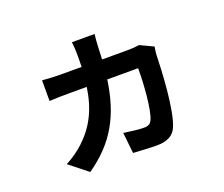

<svg xmlns="http://www.w3.org/2000/svg" viewBox="-116 -805 1232 1057"><g transform="rotate(-20 500.0 -277.0)"><path d="M814 -452 736 -489C717 -486 696 -484 675 -484H518L521 -556C522 -576 524 -611 527 -630H394C397 -612 399 -572 399 -553L398 -484H273C242 -484 202 -486 168 -489V-368C202 -370 246 -371 274 -371H387C368 -243 323 -157 244 -83C220 -60 175 -27 138 -9L245 76C403 -34 478 -167 507 -371H688C688 -275 677 -129 654 -79C645 -60 634 -52 606 -52C576 -52 529 -58 489 -64L502 58C542 60 596 64 642 64C703 64 739 42 756 3C796 -88 806 -323 808 -409C809 -419 811 -438 814 -452Z"/></g></svg>

Font: Noto Sans TC
Style: Bold
Weight: 700
Designer: Ryoko NISHIZUKA 西塚涼子 (kana, bopomofo & ideographs); Paul D. Hunt (Latin, Greek & Cyrillic); Sandoll Communications 산돌커뮤니
Foundry: Adobe
Version: Version 2.004;hotconv 1.0.118;makeotfexe 2.5.65603